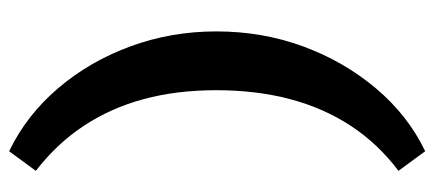

<svg xmlns="http://www.w3.org/2000/svg" viewBox="-292 -460 974 431"><g transform="rotate(90 195.5 -244.0)"><path d="M319 223Q238 184 177.5 113Q117 42 83.5 -49.5Q50 -141 50 -242Q50 -345 83.5 -436.5Q117 -528 177.5 -600Q238 -672 319 -711L363 -651Q302 -605 262 -544Q222 -483 202 -407.5Q182 -332 182 -242Q182 -153 202 -79Q222 -5 262 55.5Q302 116 363 163Z"/></g></svg>

Font: Ysabeau ExtraBold
Style: Regular
Weight: 800
Designer: Christian Thalmann (Catharsis Fonts)
Version: Version 2.002